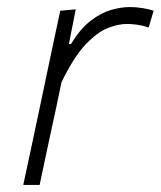

<svg xmlns="http://www.w3.org/2000/svg" viewBox="-20 -525 456 545"><path d="M46 0Q58 -56 69 -107.2Q80 -158.5 93 -220.5L103.5 -270Q113 -315.5 125.2 -373.5Q137.5 -431.5 151 -494.5L195 -498.5L175.5 -400H181.5Q208 -443.5 237.2 -466Q266.5 -488.5 295.2 -496.8Q324 -505 348.5 -505Q366.5 -505 384.8 -502Q403 -499 416 -494.5L402 -447Q383.5 -453 368.5 -455Q353.5 -457 339.5 -457Q316 -457 286.2 -445.5Q256.5 -434 223 -398.8Q189.5 -363.5 154.5 -291.5L139.5 -219.5Q126.5 -159 115.2 -107.2Q104 -55.5 92.5 0Z"/></svg>

Font: Commissioner ExtraLight
Style: Italic
Weight: 200
Italic angle: -12°
Designer: Kostas Bartsokas
Foundry: Kostas Bartsokas
Version: Version 1.000; ttfautohint (v1.8.3)